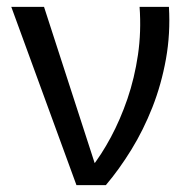

<svg xmlns="http://www.w3.org/2000/svg" viewBox="-20 -540 561 560"><path d="M12.9 -520H108.4L261.3 -48.3H244.2Q275.5 -87.9 303.2 -139.5Q330.9 -191.1 351.7 -251.7Q372.4 -312.3 382.4 -380.1Q392.3 -447.9 387.1 -520H472.7Q477.3 -441.7 464 -367.7Q450.7 -293.8 424.6 -227.3Q398.4 -160.8 363.1 -103.4Q327.7 -45.9 288.7 0H203Z"/></svg>

Font: Murecho Thin
Style: Regular
Weight: 100
Designer: Neil Summerour
Foundry: Positype
Version: Version 1.010